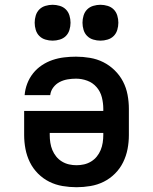

<svg xmlns="http://www.w3.org/2000/svg" viewBox="-20 -775 640 803"><path d="M300 8Q271 8 241.5 3Q212 -2 186 -15Q160 -28 139 -49Q118 -70 105 -96.5Q92 -123 86.5 -152Q81 -181 81 -210V-311H412V-320Q412 -344 406 -368Q400 -392 384 -410.5Q368 -429 345 -437.5Q322 -446 298 -446Q280 -446 262.5 -443Q245 -440 229.5 -432Q214 -424 203 -409.5Q192 -395 190 -377H83Q85 -402 94 -425.5Q103 -449 118.5 -468.5Q134 -488 155 -502Q176 -516 199.5 -524Q223 -532 248 -535Q273 -538 298 -538Q327 -538 356.5 -533Q386 -528 412 -515Q438 -502 459.5 -481Q481 -460 494.5 -434Q508 -408 513.5 -378.5Q519 -349 519 -320V-210Q519 -181 513.5 -152Q508 -123 495 -96.5Q482 -70 461 -49Q440 -28 414 -15Q388 -2 358.5 3Q329 8 300 8ZM300 -84Q316 -84 331.5 -87.5Q347 -91 361 -99.5Q375 -108 385 -120.5Q395 -133 401 -147.5Q407 -162 409.5 -178Q412 -194 412 -210V-219H188V-210Q188 -194 190.5 -178Q193 -162 199 -147.5Q205 -133 215 -120.5Q225 -108 239 -99.5Q253 -91 268.5 -87.5Q284 -84 300 -84ZM400 -605Q385 -605 370 -609.5Q355 -614 344.5 -624.5Q334 -635 329.5 -650Q325 -665 325 -680Q325 -695 329.5 -710Q334 -725 344.5 -735.5Q355 -746 370 -750.5Q385 -755 400 -755Q415 -755 430 -750.5Q445 -746 455.5 -735.5Q466 -725 470.5 -710Q475 -695 475 -680Q475 -665 470.5 -650Q466 -635 455.5 -624.5Q445 -614 430 -609.5Q415 -605 400 -605ZM200 -605Q185 -605 170 -609.5Q155 -614 144.5 -624.5Q134 -635 129.5 -650Q125 -665 125 -680Q125 -695 129.5 -710Q134 -725 144.5 -735.5Q155 -746 170 -750.5Q185 -755 200 -755Q215 -755 230 -750.5Q245 -746 255.5 -735.5Q266 -725 270.5 -710Q275 -695 275 -680Q275 -665 270.5 -650Q266 -635 255.5 -624.5Q245 -614 230 -609.5Q215 -605 200 -605Z"/></svg>

Font: Iosevka Slab Semibold Extended
Style: Regular
Weight: 600
Width: 7
Monospace: yes
Designer: Belleve Invis
Foundry: Belleve Invis
Version: Version 11.1.0; ttfautohint (v1.8.3)